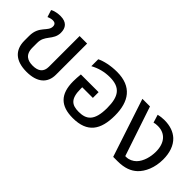

<svg xmlns="http://www.w3.org/2000/svg" viewBox="25 -1063 1609 1609"><g transform="rotate(45 829.0 -258.5)"><path d="M274 10C400 10 466 -48 466 -148V-517H377V-153C377 -92 341 -63 274 -63C217 -63 166 -84 166 -169V-224C166 -270 182 -294 205 -325C226 -353 247 -381 247 -426C247 -483 219 -523 145 -523C118 -523 78 -517 54 -502L74 -439C91 -447 110 -452 126 -452C147 -452 163 -442 163 -416C163 -386 144 -368 121 -340C100 -314 77 -280 77 -219V-163C77 -48 149 10 274 10Z M822 10C995 10 1058 -87 1058 -255C1058 -420 987 -527 811 -527C734 -527 665 -510 625 -490V-408C678 -437 736 -453 800 -453C923 -453 967 -391 967 -254C967 -99 909 -62 820 -62C738 -62 696 -94 696 -210V-229H822V-297H612C609 -268 607 -237 607 -211C607 -59 678 10 822 10Z M1292 0H1342C1428 0 1481 -23 1520 -59C1568 -104 1604 -183 1604 -281C1604 -359 1582 -425 1536 -468C1498 -503 1445 -522 1379 -522C1359 -522 1334 -520 1306 -513L1328 -442C1339 -446 1356 -448 1374 -448C1462 -448 1515 -387 1515 -284C1515 -223 1497 -155 1457 -114C1435 -92 1403 -76 1371 -76H1359L1211 -517H1121Z"/></g></svg>

Font: Noto Sans Thai UI
Style: Regular
Weight: 400
Designer: Monotype Design Team
Foundry: Monotype Imaging Inc.
Version: Version 1.901